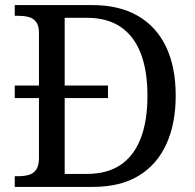

<svg xmlns="http://www.w3.org/2000/svg" viewBox="-20 -734 767 754"><path d="M38 0V-42H51Q74 -42 92.5 -47Q111 -52 122 -67.5Q133 -83 133 -114V-349H38V-398H133V-604Q133 -634 121.5 -648.5Q110 -663 91.5 -667.5Q73 -672 51 -672H38V-714H344Q447 -714 520 -672.5Q593 -631 631.5 -551.5Q670 -472 670 -358Q670 -249 633.5 -168.5Q597 -88 525 -44Q453 0 344 0ZM321 -51Q401 -51 453.5 -86.5Q506 -122 532.5 -190.5Q559 -259 559 -358Q559 -457 532.5 -525Q506 -593 453.5 -628.5Q401 -664 322 -664H234V-398H404V-349H234V-51Z"/></svg>

Font: Noto Serif Gujarati
Style: Regular
Weight: 400
Designer: Universal Thirst, Indian Type Foundry and the Monotype Design Team
Foundry: Monotype Imaging Inc.
Version: Version 2.102